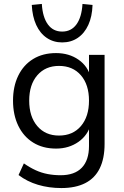

<svg xmlns="http://www.w3.org/2000/svg" viewBox="-20 -764 626 973"><path d="M291 189Q228 189 172.5 172.5Q117 156 74 123L101 64Q131 85 160.5 98.5Q190 112 221.5 118Q253 124 287 124Q358 124 394.5 86Q431 48 431 -24V-137H441Q426 -79 377.5 -45Q329 -11 264 -11Q197 -11 148 -41.5Q99 -72 72.5 -127Q46 -182 46 -254Q46 -326 72.5 -380.5Q99 -435 148 -465Q197 -495 264 -495Q330 -495 378 -461.5Q426 -428 440 -371H431V-486H510V-35Q510 39 485.5 89Q461 139 412 164Q363 189 291 189ZM279 -77Q349 -77 390 -125Q431 -173 431 -254Q431 -335 390 -382.5Q349 -430 279 -430Q210 -430 169 -382.5Q128 -335 128 -254Q128 -173 169 -125Q210 -77 279 -77ZM295 -549Q251 -549 217 -572Q183 -595 163.5 -637.5Q144 -680 141 -739L192 -744Q196 -677 222.5 -640.5Q249 -604 295 -604Q341 -604 367.5 -640.5Q394 -677 398 -744L449 -739Q447 -680 427.5 -637.5Q408 -595 374 -572Q340 -549 295 -549Z"/></svg>

Font: Nunito Sans 12pt ExtraLight 12pt
Style: Regular
Weight: 400
Version: Version 3.101;gftools[0.9.27]